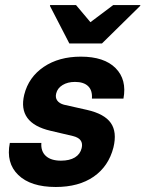

<svg xmlns="http://www.w3.org/2000/svg" viewBox="-20 -736 580 766"><path d="M202.5 10Q102.5 10 52.9 -37.9Q3.3 -85.8 19.2 -165.8H145Q142.5 -132.5 162.9 -113.8Q183.3 -95 223.3 -95Q257.5 -95 278.8 -107.9Q300 -120.8 305.8 -145Q315 -182.5 270.8 -193.3L181.7 -214.2Q49.2 -245 76.7 -358.3Q94.2 -428.3 154.6 -469.2Q215 -510 302.5 -510Q395.8 -510 441.2 -464.2Q486.7 -418.3 472.5 -342.5H346.7Q349.2 -375 331.7 -392.1Q314.2 -409.2 279.2 -409.2Q250 -409.2 229.6 -396.7Q209.2 -384.2 204.2 -363.3Q200 -346.7 208.3 -335Q216.7 -323.3 235 -318.3L327.5 -297.5Q396.7 -281.7 422.1 -245.4Q447.5 -209.2 432.5 -147.5Q413.3 -72.5 353.8 -31.2Q294.2 10 202.5 10ZM256.7 -562.5 179.2 -712.5 180 -715.8H283.3L340.8 -647.5L431.7 -715.8H540L539.2 -712.5L386.7 -562.5Z"/></svg>

Font: Funnel Sans
Style: Bold Italic
Weight: 700
Italic angle: -14.036°
Designer: NORD ID, Kristian Moeller
Foundry: Dicotype
Version: Version 1.000